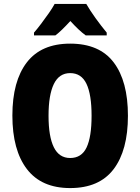

<svg xmlns="http://www.w3.org/2000/svg" viewBox="-20 -947 714 977"><path d="M631 -358Q631 -182 558 -86Q485 10 337 10Q191 10 117 -86.5Q43 -183 43 -359Q43 -534 116.5 -629.5Q190 -725 337 -725Q486 -725 558.5 -629.5Q631 -534 631 -358ZM227 -358Q227 -252 254 -197.5Q281 -143 337 -143Q395 -143 420.5 -196.5Q446 -250 446 -358Q446 -466 420 -520.5Q394 -575 337 -575Q281 -575 254 -519.5Q227 -464 227 -358ZM419 -927Q438 -894 466 -855Q494 -816 523 -781V-767H416Q398 -780 379 -798Q360 -816 338 -840Q315 -815 296.5 -797Q278 -779 262 -767H153V-781Q168 -798 188.5 -825Q209 -852 228.5 -880Q248 -908 258 -927Z"/></svg>

Font: Noto Sans Myanmar UI Condensed Black
Style: Regular
Weight: 900
Width: 3
Designer: Monotype Design Team
Foundry: Monotype Imaging Inc.
Version: Version 2.103; ttfautohint (v1.8.4.7-5d5b)